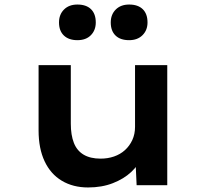

<svg xmlns="http://www.w3.org/2000/svg" viewBox="-20 -816 911 846"><path d="M368 10Q302 10 252.5 -19.5Q203 -49 176.5 -105.5Q150 -162 150 -241V-529H292V-271Q292 -221 305.5 -186.5Q319 -152 348.5 -134.5Q378 -117 423 -117Q455 -117 482.5 -126.5Q510 -136 530.5 -154.5Q551 -173 563 -199Q575 -225 575 -257V-529H717V0H582L577 -109L603 -121Q590 -88 558 -58Q526 -28 477.5 -9Q429 10 368 10ZM549 -639Q510 -639 489 -659.5Q468 -680 468 -717Q468 -752 490 -774Q512 -796 549 -796Q588 -796 609 -775.5Q630 -755 630 -717Q630 -683 608 -661Q586 -639 549 -639ZM321 -639Q283 -639 261.5 -659.5Q240 -680 240 -717Q240 -752 262 -774Q284 -796 321 -796Q360 -796 381 -775.5Q402 -755 402 -717Q402 -683 380.5 -661Q359 -639 321 -639Z"/></svg>

Font: Lexend Mega SemiBold
Style: Regular
Weight: 600
Designer: Bonnie Shaver-Troup, Thomas Jockin
Foundry: Lexend
Version: Version 1.007